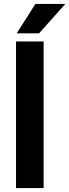

<svg xmlns="http://www.w3.org/2000/svg" viewBox="-20 -962 354 982"><path d="M203.1 -750V0H62V-750ZM65.4 -791.5 161.1 -941.9H314L179.7 -791.5Z"/></svg>

Font: Vazirmatn RD UI FD
Style: Bold
Weight: 700
Designer: Saber Rastikerdar
Foundry: Saber Rastikerdar
Version: Version 33.003